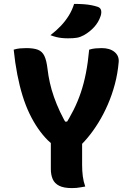

<svg xmlns="http://www.w3.org/2000/svg" viewBox="-20 -954 690 982"><path d="M416 0Q403 2 392.5 4Q382 6 371.5 7Q361 8 348 8Q306 8 282.5 -4Q259 -16 249.5 -38Q240 -60 240 -90Q240 -131 240 -172Q240 -213 240 -253H400Q400 -229 400 -205.5Q400 -182 400 -158Q400 -134 400 -110Q400 -80 403.5 -52.5Q407 -25 416 0ZM50 -700Q66 -705 82 -706.5Q98 -708 114 -708Q152 -708 174 -699.5Q196 -691 207 -668Q218 -645 223 -602Q227 -567 235 -531Q243 -495 256 -458Q269 -421 287 -382.5Q305 -344 330 -303L284 -332H354L306 -304Q335 -349 356.5 -392Q378 -435 393.5 -481Q409 -527 419.5 -580.5Q430 -634 436 -700Q452 -705 468 -706.5Q484 -708 500 -708Q542 -708 566 -688Q590 -668 587 -636Q582 -578 567.5 -523.5Q553 -469 531.5 -419.5Q510 -370 483.5 -327Q457 -284 428 -249.5Q399 -215 370 -190Q344 -190 324 -191.5Q304 -193 287.5 -197.5Q271 -202 255.5 -211.5Q240 -221 224 -237Q198 -263 174.5 -297Q151 -331 131 -372.5Q111 -414 95.5 -464Q80 -514 68.5 -573Q57 -632 50 -700ZM359 -934Q386 -934 407.5 -932.5Q429 -931 447 -927.5Q465 -924 480 -919Q494 -914 497 -901.5Q500 -889 495 -873Q489 -855 480.5 -841Q472 -827 461.5 -815.5Q451 -804 438 -793.5Q425 -783 409 -774Q391 -764 373.5 -761Q356 -758 328 -758Q312 -758 297 -759.5Q282 -761 268 -764.5Q254 -768 238 -774Q269 -798 292 -822.5Q315 -847 332 -874.5Q349 -902 359 -934Z"/></svg>

Font: Recursive Casual ExtraBold
Style: Regular
Weight: 800
Version: Version 1.047